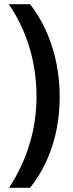

<svg xmlns="http://www.w3.org/2000/svg" viewBox="-20 -742 350 920"><path d="M266 -278C266 -449 215 -605 124 -722H22C110 -593 155 -442 155 -279C155 -120 108 29 23 158H124C216 43 266 -108 266 -278Z"/></svg>

Font: Noto Sans Arabic Cond SemBd
Style: Regular
Weight: 600
Width: 3
Designer: Monotype Design Team, Nadine Chahine, Nizar Qandah and Khaled Hosny
Foundry: Monotype Imaging Inc.
Version: Version 2.012